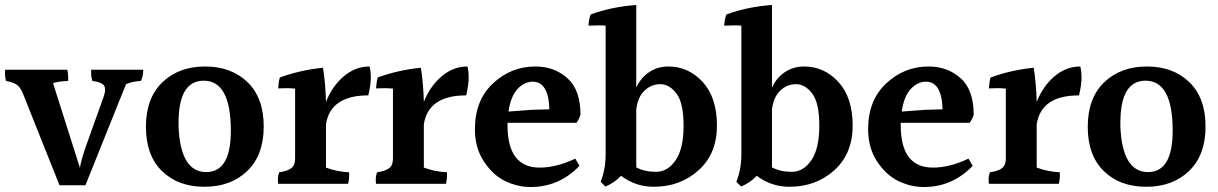

<svg xmlns="http://www.w3.org/2000/svg" viewBox="-29 -785 4892 771"><path d="M-5 -460Q-9 -478 -9 -488.5Q-9 -499 -8 -505H241Q245 -493 245 -460Q202 -458 184 -451L292 -111Q296 -139 314 -192L387 -396Q393 -413 393 -424Q393 -435 389 -441Q380 -455 342 -460Q337 -475 337 -487Q337 -499 337 -505H546Q547 -483 537 -460Q501 -458 477 -447L314 -41H210L66 -402Q56 -430 42 -442Q28 -454 -5 -460Z M898 -260Q898 -461 789 -461Q688 -461 688 -292Q688 -284 688 -276Q696 -94 799 -94Q898 -94 898 -260ZM794.5 -518Q900 -518 965 -455Q1030 -392 1030 -277Q1030 -162 964 -98.5Q898 -35 792 -35Q686 -35 621.5 -98Q557 -161 557 -276Q557 -391 623 -454.5Q689 -518 794.5 -518Z M1156 -149V-429Q1140 -431 1122.5 -431Q1105 -431 1088 -430Q1090 -460 1095 -474Q1178 -504 1268 -513Q1278 -451 1280 -376Q1305 -439 1351.5 -478.5Q1398 -518 1455 -518Q1460 -500 1460 -472.5Q1460 -445 1450 -402Q1298 -402 1280 -286V-112Q1322 -96 1373 -93Q1373 -88 1373 -76.5Q1373 -65 1369 -47H1088Q1087 -54 1087 -66.5Q1087 -79 1092 -93Q1125 -98 1140.5 -109.5Q1156 -121 1156 -149Z M1549 -149V-429Q1533 -431 1515.5 -431Q1498 -431 1481 -430Q1483 -460 1488 -474Q1571 -504 1661 -513Q1671 -451 1673 -376Q1698 -439 1744.5 -478.5Q1791 -518 1848 -518Q1853 -500 1853 -472.5Q1853 -445 1843 -402Q1691 -402 1673 -286V-112Q1715 -96 1766 -93Q1766 -88 1766 -76.5Q1766 -65 1762 -47H1481Q1480 -54 1480 -66.5Q1480 -79 1485 -93Q1518 -98 1533.5 -109.5Q1549 -121 1549 -149Z M2110 -457Q2077 -457 2049.5 -428Q2022 -399 2013 -337L2106 -344L2177 -346Q2174 -457 2110 -457ZM2009 -292V-282Q2009 -112 2138 -112Q2206 -112 2281 -148L2298 -119Q2216 -34 2102 -34Q2050 -34 2000.5 -57.5Q1951 -81 1914.5 -136Q1878 -191 1878 -266Q1878 -382 1950.5 -450Q2023 -518 2121 -518Q2197 -518 2249.5 -471Q2302 -424 2302 -324Q2296 -306 2286 -292Z M2526 -113Q2559 -95 2605.5 -95Q2652 -95 2684 -141.5Q2716 -188 2716 -280Q2716 -372 2687.5 -409.5Q2659 -447 2622.5 -447Q2586 -447 2559 -421Q2532 -395 2526 -346ZM2655 -518Q2736 -518 2793 -455.5Q2850 -393 2850 -280.5Q2850 -168 2776.5 -101.5Q2703 -35 2596 -35Q2523 -35 2465 -79Q2437 -50 2402 -36L2383 -55Q2403 -105 2403 -166V-682Q2393 -683 2375.5 -683Q2358 -683 2334 -682Q2336 -711 2343 -727Q2428 -758 2526 -765V-433Q2544 -473 2578 -495.5Q2612 -518 2655 -518Z M3071 -113Q3104 -95 3150.5 -95Q3197 -95 3229 -141.5Q3261 -188 3261 -280Q3261 -372 3232.5 -409.5Q3204 -447 3167.5 -447Q3131 -447 3104 -421Q3077 -395 3071 -346ZM3200 -518Q3281 -518 3338 -455.5Q3395 -393 3395 -280.5Q3395 -168 3321.5 -101.5Q3248 -35 3141 -35Q3068 -35 3010 -79Q2982 -50 2947 -36L2928 -55Q2948 -105 2948 -166V-682Q2938 -683 2920.5 -683Q2903 -683 2879 -682Q2881 -711 2888 -727Q2973 -758 3071 -765V-433Q3089 -473 3123 -495.5Q3157 -518 3200 -518Z M3689 -457Q3656 -457 3628.5 -428Q3601 -399 3592 -337L3685 -344L3756 -346Q3753 -457 3689 -457ZM3588 -292V-282Q3588 -112 3717 -112Q3785 -112 3860 -148L3877 -119Q3795 -34 3681 -34Q3629 -34 3579.5 -57.5Q3530 -81 3493.5 -136Q3457 -191 3457 -266Q3457 -382 3529.5 -450Q3602 -518 3700 -518Q3776 -518 3828.5 -471Q3881 -424 3881 -324Q3875 -306 3865 -292Z M4010 -149V-429Q3994 -431 3976.5 -431Q3959 -431 3942 -430Q3944 -460 3949 -474Q4032 -504 4122 -513Q4132 -451 4134 -376Q4159 -439 4205.5 -478.5Q4252 -518 4309 -518Q4314 -500 4314 -472.5Q4314 -445 4304 -402Q4152 -402 4134 -286V-112Q4176 -96 4227 -93Q4227 -88 4227 -76.5Q4227 -65 4223 -47H3942Q3941 -54 3941 -66.5Q3941 -79 3946 -93Q3979 -98 3994.5 -109.5Q4010 -121 4010 -149Z M4680 -260Q4680 -461 4571 -461Q4470 -461 4470 -292Q4470 -284 4470 -276Q4478 -94 4581 -94Q4680 -94 4680 -260ZM4576.5 -518Q4682 -518 4747 -455Q4812 -392 4812 -277Q4812 -162 4746 -98.5Q4680 -35 4574 -35Q4468 -35 4403.5 -98Q4339 -161 4339 -276Q4339 -391 4405 -454.5Q4471 -518 4576.5 -518Z"/></svg>

Font: Halant Semibold
Style: Regular
Weight: 600
Version: Version 1.100;PS 1.0;hotconv 1.0.78;makeotf.lib2.5.61930; tt